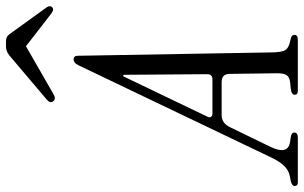

<svg xmlns="http://www.w3.org/2000/svg" viewBox="-276 -788 990 625"><g transform="rotate(-90 218.5 -475.0)"><path d="M-62 0Q-74 0 -74 -10Q-74 -19 -58 -23L-42 -26Q-22 -30 -7.5 -45.5Q7 -61 20 -89L319 -714Q324 -724 329 -727Q334 -730 338 -730Q343 -730 346.5 -727Q350 -724 350 -714L361 -80Q362 -52 368 -41.5Q374 -31 393 -26L406 -23Q418 -20 418 -11Q418 0 401 0H236Q223 0 223 -10Q223 -21 243 -23L263 -25Q280 -27 286.5 -36Q293 -45 293 -67L291 -222Q291 -248 264 -248H157Q131 -248 118 -222L53 -88Q26 -31 71 -25L85 -23Q100 -21 100 -11Q100 0 83 0ZM161 -278H273Q290 -278 290 -295L288 -568H283L152 -295Q148 -288 151 -283Q154 -278 161 -278ZM226 -796Q210 -786 202 -796Q194 -806 207 -817L351 -939Q365 -950 379 -950H398Q412 -950 420 -939L508 -817Q514 -808 509 -801Q502 -792 488 -802L381 -885Z"/></g></svg>

Font: Instrument Serif
Style: Italic
Weight: 400
Italic angle: -13°
Designer: Rodrigo Fuenzalida
Foundry: fragTYPE
Version: Version 1.000; ttfautohint (v1.8.4.7-5d5b);gftools[0.9.27]